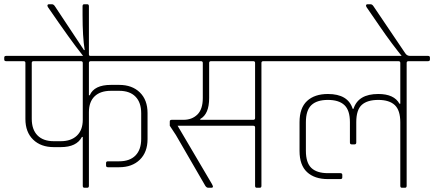

<svg xmlns="http://www.w3.org/2000/svg" viewBox="-30 -887 2051 907"><path d="M390 -357V-9Q390 0 382 0H369Q361 0 361 -9V-240H357Q332 -192 257 -192H224Q163 -192 126.5 -227.5Q90 -263 90 -325V-590Q90 -597 83 -598H-1Q-10 -598 -10 -606V-615Q-10 -623 -1 -623H738Q747 -623 747 -615V-606Q747 -598 738 -598H399Q390 -598 390 -590V-437H394Q415 -486 494 -486H533Q594 -486 630.5 -450.5Q667 -415 667 -353V-230Q667 -168 630.5 -132.5Q594 -97 533 -97H480Q471 -97 471 -105V-117Q471 -125 480 -125H533Q583 -125 610 -152.5Q637 -180 637 -231V-352Q637 -403 610 -430.5Q583 -458 533 -458H494Q444 -458 417 -432Q390 -406 390 -357ZM224 -220H257Q306 -220 333.5 -246.5Q361 -273 361 -321V-590Q361 -598 352 -598H129Q120 -598 120 -590V-326Q120 -275 147 -247.5Q174 -220 224 -220Z M406 -608H374Q371 -612 354 -634Q308 -691 196 -854Q194 -858 194 -860Q194 -867 202 -867H215Q223 -867 229 -858L367 -650L370 -651Q360 -712 360 -816V-858Q360 -867 368 -867H382Q390 -867 390 -858V-631Q390 -623 396 -623H406Z M916 -321H1166Q1175 -321 1175 -329V-590Q1175 -598 1166 -598H967Q958 -598 958 -590V-424Q958 -348 916 -325ZM976 -6Q976 0 968 0H954Q946 0 940 -9L801 -249L772 -293V-313Q772 -321 781 -321H837Q877 -321 902.5 -346Q928 -371 928 -424V-590Q928 -598 919 -598H736Q727 -598 727 -606V-615Q727 -623 736 -623H1306Q1315 -623 1315 -615V-606Q1315 -598 1306 -598H1214Q1205 -598 1205 -590V-9Q1205 0 1197 0H1183Q1175 0 1175 -9V-285Q1175 -293 1166 -293H809L971 -18Q976 -8 976 -6Z M1757 -443Q1832 -443 1857 -397H1861V-590Q1861 -598 1852 -598H1304Q1295 -598 1295 -606V-615Q1295 -623 1304 -623H1992Q2001 -623 2001 -615V-606Q2001 -598 1992 -598H1900Q1891 -598 1891 -590V-9Q1891 0 1883 0H1869Q1861 0 1861 -9V-309Q1861 -366 1835 -390.5Q1809 -415 1757 -415Q1705 -415 1679 -391.5Q1653 -368 1653 -310V-214Q1653 -205 1645 -205H1631Q1623 -205 1623 -214V-310Q1623 -366 1597 -390.5Q1571 -415 1519 -415Q1467 -415 1441 -390.5Q1415 -366 1415 -309V-175Q1415 -118 1441 -93.5Q1467 -69 1519 -69H1578Q1587 -69 1587 -61V-49Q1587 -41 1578 -41H1519Q1456 -41 1420.5 -74Q1385 -107 1385 -174V-310Q1385 -377 1420.5 -410Q1456 -443 1519 -443Q1614 -443 1636 -373H1640Q1662 -443 1757 -443Z M1907 -623H1912V-606H1881Q1821 -679 1765 -761L1701 -854Q1699 -858 1699 -860Q1699 -867 1707 -867H1720Q1728 -867 1734 -858L1884 -636Q1892 -623 1907 -623Z"/></svg>

Font: Rajdhani Light
Style: Regular
Weight: 300
Designer: Satya Rajpurohit, Jyotish Sonowal
Foundry: Indian Type Foundry
Version: Version 1.201;PS 1.0;hotconv 1.0.78;makeotf.lib2.5.61930; tt